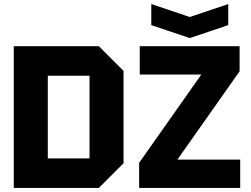

<svg xmlns="http://www.w3.org/2000/svg" viewBox="-20 -928 1238 948"><path d="M216 -146H422V-554H216ZM48 0V-700H468L590 -578V-122L468 0ZM667 0V-124L974 -560H670V-700H1163V-576L856 -140H1166V0ZM1107 -908V-804L917 -740L727 -804V-908L917 -844Z"/></svg>

Font: Tektur
Style: Bold
Weight: 700
Designer: Adam Jagosz
Foundry: Adam Jagosz
Version: Version 1.005;gftools[0.9.30]